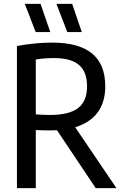

<svg xmlns="http://www.w3.org/2000/svg" viewBox="-20 -967 630 987"><path d="M472 0 273 -297.5Q251 -296.5 238.5 -296.5Q207 -296.5 164 -298.5V0H67V-730.5Q161.5 -748 247.5 -748Q385 -748 453 -692.2Q521 -636.5 521 -524Q521.5 -442.5 482 -389.2Q442.5 -336 366.5 -313L578.5 0ZM427.5 -523.5Q427.5 -597.5 386.2 -633Q345 -668.5 257 -668.5Q207.5 -668.5 164 -661V-379Q205.5 -376 236.5 -376Q335.5 -376 381.5 -411.5Q427.5 -447 427.5 -523.5ZM163.5 -802 107.5 -947H188.5L238.5 -802ZM326 -802 270 -947H351L400.5 -802Z"/></svg>

Font: Encode Sans Condensed Medium
Style: Regular
Weight: 500
Width: 3
Designer: Multiple Designers
Foundry: Impallari Type
Version: Version 2.000